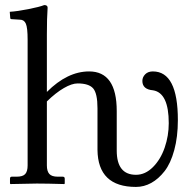

<svg xmlns="http://www.w3.org/2000/svg" viewBox="-20 -718 754 750"><path d="M87.9 -563Q87.9 -609.4 81.1 -625.2Q74.2 -641.1 58.1 -641.1L25.9 -643.1Q20 -643.1 20 -647.9L18.1 -671.9Q48.3 -673.8 91.3 -682.4Q134.3 -690.9 152.8 -698.2Q166 -698.2 166 -688Q163.1 -647.9 163.1 -583V-358.9Q243.2 -439 328.1 -439Q436 -439 436 -284.2V-129.9Q436 -35.2 511.2 -35.2Q547.4 -35.2 577.4 -65.2Q607.4 -95.2 623.3 -141.4Q639.2 -187.5 639.2 -236.8Q639.2 -355 578.1 -365.2Q536.1 -368.7 536.1 -401.9Q536.1 -416.5 547.1 -427.7Q558.1 -439 577.1 -439Q674.8 -439 674.8 -249Q674.8 -183.1 660.6 -131.3Q646.5 -79.6 622.8 -49.3Q599.1 -19 570.8 -3.4Q542.5 12.2 511.2 12.2Q362.3 12.2 360.8 -132.8V-294.9Q360.8 -353 344 -372.6Q327.1 -392.1 283.2 -392.1Q260.7 -392.1 229.5 -374Q198.2 -356 163.1 -321.8V-71.8Q163.1 -49.3 172.6 -38.6Q182.1 -27.8 206.1 -27.8H225.1Q232.9 -27.8 232.9 -20V-1L231 1Q163.1 -1 124 -1L21 1L19 -1V-20Q19 -27.8 25.9 -27.8H44.9Q69.3 -27.8 78.6 -38.3Q87.9 -48.8 87.9 -71.8Z"/></svg>

Font: Linux Biolinum G
Style: Regular
Weight: 400
Designer: Philipp H. Poll
Foundry: Philipp H. Poll
Version: Version 1.1.0 ; ttfautohint (v1.6)